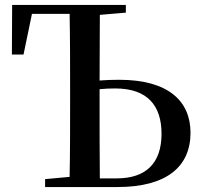

<svg xmlns="http://www.w3.org/2000/svg" viewBox="-20 -755 814 775"><path d="M162 0H454C652 0 749 -82 749 -219C749 -345 662 -433 461 -433C433 -433 407 -432 382 -430L383 -695L488 -704V-735H29L28 -535H75L109 -699H261C263 -598 263 -496 263 -393V-342C263 -242 263 -141 261 -41L162 -32ZM382 -395C402 -397 423 -398 445 -398C576 -398 632 -328 632 -215C632 -95 568 -35 451 -35H383C382 -136 382 -239 382 -342Z"/></svg>

Font: Noto Serif CJK HK SemiBold
Style: Regular
Weight: 600
Designer: Ryoko NISHIZUKA 西塚涼子 (kana & ideographs); Frank Grießhammer (Latin, Greek & Cyrillic); Wenlong ZHANG 张文龙 (bopomofo); San
Foundry: Adobe
Version: Version 2.001;hotconv 1.1.0;makeotfexe 2.6.0